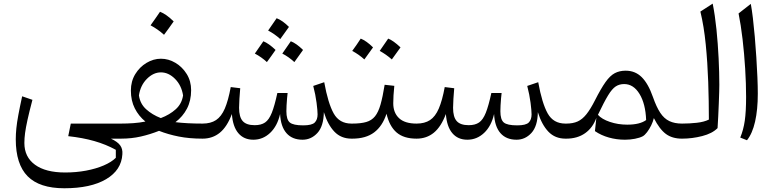

<svg xmlns="http://www.w3.org/2000/svg" viewBox="-20 -764 4267 1058"><path d="M158.7 -213.9Q141.1 -147 131.6 -103.8Q122.1 -60.5 118.2 -31.2Q114.3 -2 114.3 23.9Q114.3 101.1 172.9 143.8Q231.4 186.5 338.9 186.5Q399.4 186.5 454.1 176.3Q508.8 166 551.5 147.7Q594.2 129.4 618.2 105.5V61.5Q564 31.7 500 13.4Q436 -4.9 356 -13.7L370.1 -83H647V0H591.3Q627.9 17.1 642.3 37.1Q656.7 57.1 654.3 85.9Q649.4 173.3 564.7 223.4Q480 273.4 334.5 273.4Q197.8 273.4 132.3 207.3Q66.9 141.1 66.9 3.4Q66.9 -25.4 70.1 -56.9Q73.2 -88.4 81.1 -130.6Q88.9 -172.9 102.1 -233.4Z M866.7 -440.4Q908.7 -440.4 946.8 -417.7Q984.9 -395 1009 -356Q1033.2 -316.9 1033.2 -267.1Q1033.2 -209.5 1010.3 -165.5Q987.3 -121.6 946.8 -90.8Q1009.3 -83 1095.7 -83H1096.2V0H1095.7Q1023.4 0 964.6 -11.7Q905.8 -23.4 856.4 -43Q807.1 -23.4 755.9 -11.7Q704.6 0 647 0Q631.3 0 631.3 -31.7V-51.3Q631.3 -83 647 -83Q680.7 -83 715.3 -85.4Q750 -87.9 781.2 -94.2Q744.1 -124.5 722.7 -167Q701.2 -209.5 701.2 -265.1Q701.2 -315.9 725.3 -355.5Q749.5 -395 787.6 -417.7Q825.7 -440.4 866.7 -440.4ZM866.7 -365.2Q825.2 -365.2 789.6 -329.6Q753.9 -293.9 745.6 -238.3Q752 -192.4 785.2 -162.1Q818.4 -131.8 866.2 -113.3Q915 -131.8 948.5 -162.1Q981.9 -192.4 988.8 -238.3Q980 -293.9 944.3 -329.6Q908.7 -365.2 866.7 -365.2ZM861.8 -699.2Q896.5 -686 937 -646Q910.6 -607.9 883.8 -572.3Q867.2 -587.4 848.4 -600.6Q829.6 -613.8 809.6 -624.5Q823.2 -643.1 835.7 -661.4Q848.1 -679.7 861.8 -699.2Z M1647 5.9Q1590.3 5.9 1558.6 -30.3Q1526.9 -66.4 1523.4 -135.7Q1508.3 -69.3 1468.5 -31.7Q1428.7 5.9 1376 5.9Q1323.7 5.9 1293.2 -30.3Q1262.7 -66.4 1257.8 -135.7Q1231.4 -65.4 1191.4 -32.7Q1151.4 0 1096.2 0Q1080.6 0 1080.6 -31.7V-51.3Q1080.6 -83 1096.2 -83Q1141.1 -83 1170.4 -102.3Q1199.7 -121.6 1218.8 -165.8Q1237.8 -210 1251.5 -284.2L1303.7 -277.8Q1301.3 -251 1299.3 -219Q1297.4 -187 1297.4 -169.9Q1297.4 -119.6 1317.4 -96.9Q1337.4 -74.2 1383.8 -74.2Q1418.9 -74.2 1440.7 -89.1Q1462.4 -104 1477.8 -142.6Q1493.2 -181.2 1508.3 -251.5H1564.9Q1563.5 -240.7 1561.8 -221.9Q1560.1 -203.1 1559.1 -183.8Q1558.1 -164.6 1558.1 -150.9Q1558.1 -105 1576.9 -89.1Q1595.7 -73.2 1650.9 -73.2Q1698.7 -73.2 1714.4 -88.9Q1730 -104.5 1730 -133.8Q1730 -153.8 1724.4 -197.8Q1718.8 -241.7 1706.1 -290.5L1766.6 -311Q1787.6 -194.8 1818.8 -138.9Q1850.1 -83 1916.5 -83H1921.4V0H1917Q1859.4 0 1822.8 -38.3Q1786.1 -76.7 1764.6 -146Q1763.2 -68.4 1729 -31.2Q1694.8 5.9 1647 5.9ZM1602.1 -421.9Q1570.3 -451.2 1535.6 -468.8Q1558.6 -501 1582.5 -536.6Q1612.3 -525.4 1649.9 -488.8Q1627.9 -457 1602.1 -421.9ZM1384.3 -468.8Q1402.3 -494.1 1431.2 -536.6Q1461.4 -524.4 1498.5 -488.8Q1487.3 -472.2 1475.3 -455.8Q1463.4 -439.5 1450.7 -421.9Q1421.4 -449.2 1384.3 -468.8ZM1457.5 -595.7Q1487.8 -638.2 1504.4 -663.6Q1536.6 -651.4 1572.3 -615.7Q1560.5 -599.1 1549.1 -583.3Q1537.6 -567.4 1524.4 -548.8Q1493.7 -576.7 1457.5 -595.7Z M1920.9 -483.4Q1945.8 -517.1 1967.8 -551.3Q1999.5 -538.6 2035.6 -502.9Q2002.4 -456.5 1987.8 -436.5Q1957 -464.4 1920.9 -483.4ZM2187 -502.9 2139.2 -436.5Q2106.4 -465.3 2072.3 -483.4Q2090.8 -509.8 2119.1 -551.3Q2146.5 -541 2187 -502.9ZM1921.4 0Q1905.8 0 1905.8 -31.7V-51.3Q1905.8 -83 1921.4 -83Q1967.8 -83 1997.8 -91.6Q2027.8 -100.1 2046.4 -123Q2064.9 -146 2076.9 -188Q2088.9 -230 2099.6 -296.9L2152.8 -291Q2147 -234.9 2147 -194.8Q2147 -143.1 2178.7 -113Q2210.4 -83 2274.9 -83H2275.4V0H2274.9Q2205.1 0 2165.5 -33.9Q2126 -67.9 2109.9 -137.2Q2087.4 -68.8 2041.7 -34.4Q1996.1 0 1921.4 0Z M2826.2 5.9Q2769.5 5.9 2737.8 -30.3Q2706.1 -66.4 2702.6 -135.7Q2687.5 -69.3 2647.7 -31.7Q2607.9 5.9 2555.2 5.9Q2502.9 5.9 2472.4 -30.3Q2441.9 -66.4 2437 -135.7Q2410.6 -65.4 2370.6 -32.7Q2330.6 0 2275.4 0Q2259.8 0 2259.8 -31.7V-51.3Q2259.8 -83 2275.4 -83Q2320.3 -83 2349.6 -102.3Q2378.9 -121.6 2397.9 -165.8Q2417 -210 2430.7 -284.2L2482.9 -277.8Q2480.5 -251 2478.5 -219Q2476.6 -187 2476.6 -169.9Q2476.6 -119.6 2496.6 -96.9Q2516.6 -74.2 2563 -74.2Q2598.1 -74.2 2619.9 -89.1Q2641.6 -104 2657 -142.6Q2672.4 -181.2 2687.5 -251.5H2744.1Q2742.7 -240.7 2741 -221.9Q2739.3 -203.1 2738.3 -183.8Q2737.3 -164.6 2737.3 -150.9Q2737.3 -105 2756.1 -89.1Q2774.9 -73.2 2830.1 -73.2Q2877.9 -73.2 2893.6 -88.9Q2909.2 -104.5 2909.2 -133.8Q2909.2 -153.8 2903.6 -197.8Q2897.9 -241.7 2885.3 -290.5L2945.8 -311Q2966.8 -194.8 2998 -138.9Q3029.3 -83 3095.7 -83H3100.6V0H3096.2Q3038.6 0 3002 -38.3Q2965.3 -76.7 2943.8 -146Q2942.4 -68.4 2908.2 -31.2Q2874 5.9 2826.2 5.9Z M3427.7 -374.5Q3480 -374.5 3516.1 -338.9Q3552.2 -303.2 3578.1 -229Q3597.2 -174.3 3618.4 -142.3Q3639.6 -110.4 3668.5 -96.7Q3697.3 -83 3737.8 -83H3738.3V0H3737.8Q3684.6 0 3649.7 -25.6Q3614.7 -51.3 3583 -113.3Q3578.6 -94.2 3568.4 -73.2Q3558.1 -52.2 3545.7 -35.9Q3533.2 -19.5 3522 -13.2Q3505.4 -4.4 3478.8 0.7Q3452.1 5.9 3423.8 5.9Q3377.9 5.9 3335.2 -6.1Q3292.5 -18.1 3258.3 -41.5L3266.1 -114.3Q3246.6 -60.1 3204.1 -30Q3161.6 0 3100.6 0Q3085 0 3085 -31.7V-51.3Q3085 -83 3100.6 -83Q3137.2 -83 3163.1 -94.7Q3189 -106.4 3211.4 -134.5Q3233.9 -162.6 3258.3 -210.9Q3291.5 -276.4 3316.7 -311.8Q3341.8 -347.2 3367.7 -360.8Q3393.6 -374.5 3427.7 -374.5ZM3419.4 -300.8Q3393.1 -300.8 3373 -287.8Q3353 -274.9 3330.8 -238.5Q3308.6 -202.1 3274.9 -131.3Q3295.9 -107.4 3340.6 -92.3Q3385.3 -77.1 3436.5 -77.1Q3505.9 -77.1 3540.5 -102.5Q3537.1 -192.4 3503.9 -246.6Q3470.7 -300.8 3419.4 -300.8Z M3907.2 -744.1Q3919.9 -681.2 3928 -602.1Q3936 -522.9 3939.9 -443.1Q3943.8 -363.3 3943.8 -296.9Q3943.8 -285.6 3943.1 -257.8Q3942.4 -230 3940.9 -194.3Q3939.5 -158.7 3937.7 -122.3Q3936 -85.9 3934.1 -58.1Q3904.8 -28.3 3849.4 -14.2Q3793.9 0 3738.3 0Q3722.7 0 3722.7 -31.7V-51.3Q3722.7 -83 3738.3 -83Q3779.3 -83 3819.3 -87.4Q3859.4 -91.8 3886.2 -105Q3886.2 -204.6 3882.6 -311.8Q3878.9 -418.9 3868.9 -519.5Q3858.9 -620.1 3839.4 -700.2Z M4117.2 -742.7Q4123 -711.9 4128.7 -664.8Q4134.3 -617.7 4139.2 -561.8Q4144 -505.9 4147.7 -448.5Q4151.4 -391.1 4153.6 -339.1Q4155.8 -287.1 4155.8 -248Q4155.8 -159.7 4140.9 -94Q4126 -28.3 4096.2 8.8L4059.1 -5.9Q4076.7 -48.3 4084 -98.6Q4091.3 -148.9 4091.3 -230Q4091.3 -302.7 4086.2 -385.7Q4081.1 -468.8 4071.8 -548.3Q4062.5 -627.9 4049.8 -689.9Z"/></svg>

Font: Pinar DS1 Regular
Style: Regular
Weight: 400
Designer: Amin Abedi
Version: Version 3.000